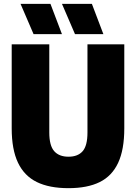

<svg xmlns="http://www.w3.org/2000/svg" viewBox="-20 -971 709 1001"><path d="M41 -302V-740H237V-280Q237 -212 262.5 -183Q288 -154 337 -154Q386 -154 411 -182.8Q436 -211.5 436 -280V-740H628V-302Q628 -191 596 -122.2Q564 -53.5 500 -21.8Q436 10 337 10Q237 10 171.8 -22Q106.5 -54 73.8 -122.8Q41 -191.5 41 -302ZM155 -793 87 -951H243L303 -793ZM371 -793 303 -951H459L519 -793Z"/></svg>

Font: Encode Sans Condensed Black
Style: Regular
Weight: 900
Width: 3
Designer: Multiple Designers
Foundry: Impallari Type
Version: Version 2.000